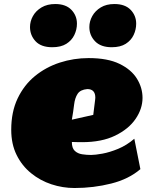

<svg xmlns="http://www.w3.org/2000/svg" viewBox="-20 -921 775 959"><path d="M352.1 18.1Q293 18.1 236.8 -0.5Q180.7 -19 135.3 -55.9Q89.8 -92.8 63 -147Q36.1 -201.2 36.1 -272.9Q36.1 -362.3 68.1 -429.4Q100.1 -496.6 154.8 -541.3Q209.5 -585.9 278.8 -608.4Q348.1 -630.9 422.9 -630.9Q517.6 -630.9 576.9 -602.1Q636.2 -573.2 664.1 -527.8Q691.9 -482.4 691.9 -432.1Q691.9 -377.9 657.2 -327.1Q622.6 -276.4 555.4 -243.7Q488.3 -210.9 390.1 -210.9Q380.9 -210.9 365.5 -211.2Q350.1 -211.4 338.9 -211.9Q338.9 -181.2 353.5 -167.5Q368.2 -153.8 390.4 -150.4Q412.6 -147 435.1 -147Q455.1 -147 491.5 -153.6Q527.8 -160.2 570.3 -177.7Q612.8 -195.3 650.9 -228L681.2 -76.2Q623.5 -26.4 535.4 -4.2Q447.3 18.1 352.1 18.1ZM338.9 -323.2 445.8 -347.2 455.1 -421.9Q455.1 -424.8 455.6 -427.5Q456.1 -430.2 456.1 -433.1Q456.1 -476.1 416 -476.1Q381.3 -473.1 367.7 -452.4Q354 -431.6 350.1 -398.2Q346.2 -364.7 338.9 -323.2ZM255.9 -900.9Q308.6 -900.9 336.4 -872.1Q364.3 -843.3 364.3 -802.7Q364.3 -773.4 351.3 -746.3Q338.4 -719.2 311.3 -702.1Q284.2 -685.1 241.2 -685.1Q185.5 -685.1 157.7 -714.8Q129.9 -744.6 129.9 -786.1Q129.9 -814.5 144.5 -840.8Q159.2 -867.2 187.5 -884Q215.8 -900.9 255.9 -900.9ZM551.3 -900.9Q604.5 -900.9 632.3 -872.1Q660.2 -843.3 660.2 -802.7Q660.2 -773.4 647.5 -746.3Q634.8 -719.2 607.9 -702.1Q581.1 -685.1 538.1 -685.1Q483.4 -685.1 454.8 -714.8Q426.3 -744.6 426.3 -786.1Q426.3 -814.5 440.9 -840.8Q455.6 -867.2 483.4 -884Q511.2 -900.9 551.3 -900.9Z"/></svg>

Font: Rammetto One
Style: Regular
Weight: 400
Designer: Vernon Adams
Foundry: Vernon Adams
Version: Version 1.100; ttfautohint (v1.8.4.7-5d5b)